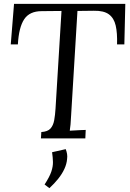

<svg xmlns="http://www.w3.org/2000/svg" viewBox="-20 -720 676 999"><path d="M632 -700 627 -489H589Q591 -548 582 -587Q573 -626 546.5 -645.5Q520 -665 468 -664L383 -663L350 -119Q349 -92 347 -72.5Q345 -53 343 -40Q357 -41 371 -41.5Q385 -42 398.5 -43Q412 -44 426 -44L424 0H193L195 -33Q228 -35 242.5 -51Q257 -67 262 -94.5Q267 -122 269 -156L300 -663L197 -662Q134 -662 106 -620Q78 -578 73 -489H36L53 -700ZM237 259 212 240Q238 200 247 173Q256 146 255.5 123Q255 100 251 72L322 56Q327 69 329 81.5Q331 94 329 108Q327 133 315 159Q303 185 283 210Q263 235 237 259Z"/></svg>

Font: Lora
Style: Italic
Weight: 400
Italic angle: -3°
Designer: Olga Karpushina, Alexei Vanyashin (Cyrillic)
Foundry: Cyreal
Version: Version 3.008